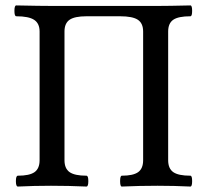

<svg xmlns="http://www.w3.org/2000/svg" viewBox="-20 -685 759 708"><path d="M45.9 2.9Q38.6 2.9 38.6 -17.1Q38.6 -37.1 45.9 -37.1Q88.9 -37.1 107.4 -50.3Q126 -63.5 126 -94.2V-568.8Q126 -598.6 106 -611.8Q85.9 -625 40 -625Q33.2 -625 33.2 -645Q33.2 -665 40 -665Q129.9 -663.1 172.9 -663.1H560.1Q600.1 -663.1 682.1 -665Q688.5 -665 688.5 -645Q688.5 -625 682.1 -625Q637.7 -625 618.9 -612.1Q600.1 -599.1 600.1 -568.8V-94.2Q600.1 -63.5 618.9 -50.3Q637.7 -37.1 682.1 -37.1Q688.5 -37.1 688.5 -17.1Q688.5 2.9 682.1 2.9Q622.1 0 561 0Q495.1 0 429.2 2.9Q422.9 2.9 422.9 -17.1Q422.9 -37.1 429.2 -37.1Q471.2 -37.1 489.5 -50.3Q507.8 -63.5 507.8 -94.2V-568.8Q507.8 -599.1 488.3 -612.1Q468.8 -625 422.9 -625H298.8Q255.4 -625 236.6 -612.1Q217.8 -599.1 217.8 -568.8V-94.2Q217.8 -63.5 236.6 -50.3Q255.4 -37.1 298.8 -37.1Q305.7 -37.1 305.7 -17.1Q305.7 2.9 298.8 2.9Q232.9 0 168 0Q106 0 45.9 2.9Z"/></svg>

Font: Junicode SmCond Medium
Style: Regular
Weight: 500
Width: 4
Designer: Peter S. Baker
Version: Version 2.206